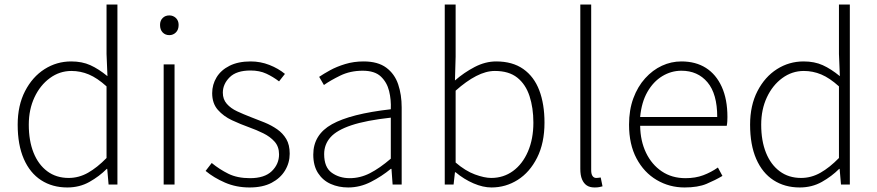

<svg xmlns="http://www.w3.org/2000/svg" viewBox="-20 -814 3871 847"><path d="M277 13Q211 13 161.5 -19Q112 -51 85 -113Q58 -175 58 -264Q58 -349 90.5 -412Q123 -475 176.5 -509Q230 -543 294 -543Q342 -543 378.5 -526.5Q415 -510 454 -478L450 -576V-794H498V0H459L453 -69H451Q418 -36 374.5 -11.5Q331 13 277 13ZM283 -29Q328 -29 368.5 -52Q409 -75 450 -117V-433Q409 -470 372 -485.5Q335 -501 295 -501Q243 -501 200 -469.5Q157 -438 132 -384.5Q107 -331 107 -264Q107 -193 128 -140.5Q149 -88 188.5 -58.5Q228 -29 283 -29Z M702 0V-530H750V0ZM727 -659Q709 -659 697.5 -671Q686 -683 686 -704Q686 -723 697.5 -734.5Q709 -746 727 -746Q744 -746 756 -734.5Q768 -723 768 -704Q768 -683 756 -671Q744 -659 727 -659Z M1081 13Q1022 13 972.5 -8.5Q923 -30 887 -60L914 -95Q948 -67 987.5 -47.5Q1027 -28 1083 -28Q1147 -28 1179 -59Q1211 -90 1211 -133Q1211 -167 1191.5 -189Q1172 -211 1141.5 -226Q1111 -241 1080 -252Q1041 -266 1003.5 -283.5Q966 -301 941 -329.5Q916 -358 916 -403Q916 -441 935.5 -473Q955 -505 993 -524Q1031 -543 1086 -543Q1129 -543 1168.5 -527.5Q1208 -512 1237 -488L1211 -455Q1185 -475 1155 -489Q1125 -503 1085 -503Q1023 -503 993 -473Q963 -443 963 -405Q963 -376 980.5 -356Q998 -336 1026 -323Q1054 -310 1085 -298Q1117 -286 1147.5 -273.5Q1178 -261 1203 -243.5Q1228 -226 1243 -200.5Q1258 -175 1258 -136Q1258 -96 1237.5 -62Q1217 -28 1178 -7.5Q1139 13 1081 13Z M1516 13Q1474 13 1439 -2.5Q1404 -18 1383 -50.5Q1362 -83 1362 -132Q1362 -220 1444.5 -266Q1527 -312 1704 -332Q1706 -374 1696.5 -412.5Q1687 -451 1660 -476.5Q1633 -502 1580 -502Q1525 -502 1481 -480.5Q1437 -459 1409 -439L1388 -475Q1407 -488 1436 -504Q1465 -520 1503 -531.5Q1541 -543 1584 -543Q1647 -543 1684 -515.5Q1721 -488 1736.5 -442Q1752 -396 1752 -340V0H1712L1707 -69H1704Q1664 -36 1616 -11.5Q1568 13 1516 13ZM1523 -28Q1569 -28 1612 -50Q1655 -72 1704 -114V-295Q1595 -283 1530.5 -261.5Q1466 -240 1438 -208.5Q1410 -177 1410 -134Q1410 -76 1443.5 -52Q1477 -28 1523 -28Z M2148 13Q2111 13 2069 -5Q2027 -23 1990 -54H1987L1981 0H1942V-794H1990V-564L1987 -459Q2027 -494 2074 -518.5Q2121 -543 2169 -543Q2241 -543 2288.5 -509.5Q2336 -476 2359 -415.5Q2382 -355 2382 -273Q2382 -183 2349.5 -118.5Q2317 -54 2264 -20.5Q2211 13 2148 13ZM2147 -29Q2201 -29 2243 -59.5Q2285 -90 2309 -145.5Q2333 -201 2333 -273Q2333 -338 2316 -390Q2299 -442 2262 -471.5Q2225 -501 2163 -501Q2124 -501 2080.5 -478.5Q2037 -456 1990 -414V-97Q2033 -60 2075 -44.5Q2117 -29 2147 -29Z M2603 13Q2582 13 2568.5 4Q2555 -5 2547.5 -23Q2540 -41 2540 -69V-794H2588V-63Q2588 -46 2594 -37.5Q2600 -29 2610 -29Q2614 -29 2618 -29.5Q2622 -30 2630 -31L2638 8Q2630 10 2623 11.5Q2616 13 2603 13Z M3000 13Q2933 13 2877 -20Q2821 -53 2788 -115Q2755 -177 2755 -264Q2755 -329 2774 -380.5Q2793 -432 2826 -468.5Q2859 -505 2900 -524Q2941 -543 2986 -543Q3049 -543 3094 -514.5Q3139 -486 3164 -431Q3189 -376 3189 -298Q3189 -289 3188.5 -279.5Q3188 -270 3186 -259H2804Q2805 -192 2830 -140Q2855 -88 2899.5 -58Q2944 -28 3004 -28Q3048 -28 3082.5 -41Q3117 -54 3147 -75L3167 -38Q3135 -19 3097 -3Q3059 13 3000 13ZM2804 -298H3144Q3144 -400 3101 -451Q3058 -502 2986 -502Q2941 -502 2901.5 -478Q2862 -454 2836 -408.5Q2810 -363 2804 -298Z M3508 13Q3442 13 3392.5 -19Q3343 -51 3316 -113Q3289 -175 3289 -264Q3289 -349 3321.5 -412Q3354 -475 3407.5 -509Q3461 -543 3525 -543Q3573 -543 3609.5 -526.5Q3646 -510 3685 -478L3681 -576V-794H3729V0H3690L3684 -69H3682Q3649 -36 3605.5 -11.5Q3562 13 3508 13ZM3514 -29Q3559 -29 3599.5 -52Q3640 -75 3681 -117V-433Q3640 -470 3603 -485.5Q3566 -501 3526 -501Q3474 -501 3431 -469.5Q3388 -438 3363 -384.5Q3338 -331 3338 -264Q3338 -193 3359 -140.5Q3380 -88 3419.5 -58.5Q3459 -29 3514 -29Z"/></svg>

Font: Noto Sans KR ExtraLight
Style: Regular
Weight: 250
Designer: Ryoko NISHIZUKA  (kana, bopomofo & ideographs); Paul D. Hunt (Latin, Greek & Cyrillic); Sandoll Communications , Soo-you
Foundry: Adobe
Version: Version 2.004-H2;hotconv 1.0.118;makeotfexe 2.5.65603